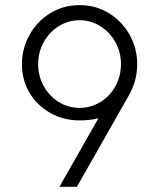

<svg xmlns="http://www.w3.org/2000/svg" viewBox="-20 -720 620 740"><path d="M359.4 -264.2Q325.2 -255.9 287.1 -255.9Q225.6 -255.9 174.8 -284.2Q124 -312.5 94.2 -361.8Q64.5 -411.1 64.5 -472.2Q64.5 -532.2 93.3 -584.7Q122.1 -637.2 172.9 -668.7Q223.6 -700.2 288.1 -700.2Q348.6 -700.2 398.9 -669.7Q449.2 -639.2 479 -586.9Q508.8 -534.7 508.8 -473.1Q508.8 -409.2 477.5 -354L276.4 0H209ZM446.3 -473.1Q446.3 -518.6 424.8 -557.4Q403.3 -596.2 366.7 -619.1Q330.1 -642.1 287.1 -642.1Q243.2 -642.1 206.5 -619.1Q169.9 -596.2 148.4 -557.4Q127 -518.6 127 -473.1Q127 -427.2 148.4 -388.4Q169.9 -349.6 206.5 -326.9Q243.2 -304.2 287.1 -304.2Q330.1 -304.2 367.2 -326.9Q404.3 -349.6 425.3 -388.4Q446.3 -427.2 446.3 -473.1Z"/></svg>

Font: Acari Sans Light
Style: Regular
Weight: 300
Designer: Alfredo Marco Pradil and Stefan Peev
Foundry: Hanken Design Co.
Version: Version 1.045;January 11, 2019;FontCreator 11.5.0.2425 64-bi